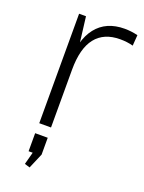

<svg xmlns="http://www.w3.org/2000/svg" viewBox="-143 -615 666 890"><g transform="rotate(20 189.5 -169.5)"><path d="M91 -540H125L149 -346V0H91ZM126 -305Q126 -424 174.5 -485.5Q223 -547 314 -547Q330 -547 346.5 -545Q363 -543 379 -539L375 -486Q346 -494 311 -494Q231 -494 190 -442Q149 -390 149 -285ZM151 50V133L119 208L93 200L121 95L147 139H89V50Z"/></g></svg>

Font: Pathway Extreme 8pt Thin 12pt
Style: Regular
Weight: 100
Version: Version 1.001;gftools[0.9.26]